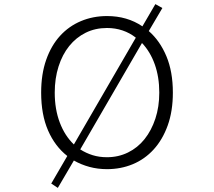

<svg xmlns="http://www.w3.org/2000/svg" viewBox="-20 -767 1040 933"><path d="M640 -584Q611 -607 575.5 -619Q540 -631 500 -631Q443 -631 396.5 -608Q350 -585 316.5 -543.5Q283 -502 264.5 -444Q246 -386 246 -317Q246 -236 270.5 -171.5Q295 -107 339 -65ZM754 -317Q754 -393 732 -454.5Q710 -516 670 -558L370 -41Q398 -23 430 -13Q462 -3 500 -3Q555 -3 602 -26Q649 -49 682.5 -91Q716 -133 735 -190.5Q754 -248 754 -317ZM820 -317Q820 -227 795 -157.5Q770 -88 726.5 -40.5Q683 7 625 31Q567 55 500 55Q455 55 414.5 44Q374 33 339 13L261 146L229 125L307 -9Q247 -56 213.5 -133Q180 -210 180 -317Q180 -407 204.5 -476.5Q229 -546 272 -593Q315 -640 373.5 -664.5Q432 -689 500 -689Q598 -689 672 -639L735 -747L769 -728L703 -616Q757 -569 788.5 -494Q820 -419 820 -317Z"/></svg>

Font: NanumGothicCoding
Style: Regular
Weight: 400
Monospace: yes
Designer: Kwon Bruce; Nicolas Noh; Sung-woo Choi; Go-un Cha; Soo-hyun Park;
Foundry: NHN Corporation
Version: Version 2.000;PS 1;hotconv 1.0.49;makeotf.lib2.0.14853